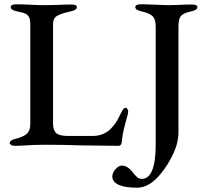

<svg xmlns="http://www.w3.org/2000/svg" viewBox="-20 -674 968 894"><path d="M25 -8Q25 -19 46 -26Q86 -35 103.5 -50Q121 -65 121 -96V-557Q121 -581 116 -592.5Q111 -604 99 -610Q87 -616 59 -621Q30 -627 30 -641Q30 -654 56 -654Q83 -654 123 -652Q159 -650 179 -650L243 -651Q287 -653 313 -653Q338 -653 338 -641Q338 -627 309 -621Q264 -611 245.5 -600Q227 -589 227 -562V-99Q227 -68 241.5 -54.5Q256 -41 296 -41H412Q436 -41 455.5 -48.5Q475 -56 488 -67Q506 -84 517 -99.5Q528 -115 540 -141Q548 -157 553 -164.5Q558 -172 564 -172Q570 -172 573.5 -166Q577 -160 577 -153Q577 -150 576 -147.5Q575 -145 575 -142Q561 -92 555.5 -67.5Q550 -43 547 -13Q545 5 532 5Q480 5 360 3Q272 0 188 0Q141 0 81 4L50 5Q38 5 31.5 1Q25 -3 25 -8ZM503 148Q503 130 518 113.5Q533 97 547 97Q571 97 592 121Q609 143 618.5 151Q628 159 640 159Q705 159 705 -2V-551Q705 -584 690.5 -598.5Q676 -613 639 -621Q610 -627 610 -641Q610 -654 636 -654Q664 -654 704 -652Q742 -650 762 -650L809 -651Q845 -653 874 -653Q899 -653 899 -641Q899 -627 870 -621Q833 -613 822 -599Q811 -585 811 -551V-61Q811 -10 787.5 40.5Q764 91 731 132Q677 200 619 200Q562 200 532.5 186.5Q503 173 503 148Z"/></svg>

Font: EB Garamond Medium
Style: Regular
Weight: 500
Designer: Georg Duffner and Octavio Pardo
Foundry: Georg Duffner
Version: Version 1.000